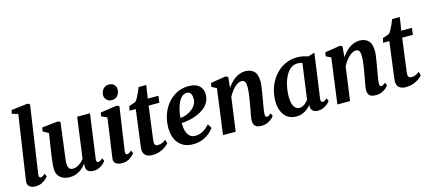

<svg xmlns="http://www.w3.org/2000/svg" viewBox="-60 -1373 4328 1938"><g transform="rotate(-15 2104.0 -404.0)"><path d="M182 -100Q179.5 -83 184 -73.5Q188.5 -64 199 -64Q207 -64 217 -69Q227 -74 246 -89.5L259 -59.5Q253.5 -51 236.8 -34.5Q220 -18 191.8 -4Q163.5 10 122 10Q103.5 10 85.5 3.8Q67.5 -2.5 56 -16.8Q44.5 -31 44.5 -54.5Q44.5 -59.5 45.2 -66.5Q46 -73.5 46.8 -80.2Q47.5 -87 48.5 -91.5L145 -741L81.5 -760L90.5 -797L262 -817.5L285 -804Z M481.5 10Q449.5 10 419 -2Q388.5 -14 368.2 -41.5Q348 -69 347.5 -116Q347.5 -133.5 349.2 -154.5Q351 -175.5 353.8 -198.8Q356.5 -222 360 -245.8Q363.5 -269.5 366.5 -291.5L394.5 -474L336.5 -507.5L343.5 -547L512.5 -565L535.5 -553L502 -289Q499.5 -267.5 496.5 -245.8Q493.5 -224 490.8 -204Q488 -184 486.2 -166.8Q484.5 -149.5 484.5 -136.5Q484.5 -109.5 490.5 -93.8Q496.5 -78 508.5 -71.2Q520.5 -64.5 538.5 -64.5Q560.5 -64.5 582 -74.8Q603.5 -85 622 -101.2Q640.5 -117.5 654.5 -135.5L712 -560.5H846L782.5 -100.5Q780 -81.5 785.2 -72.8Q790.5 -64 800.5 -64Q809.5 -64 819.5 -69.5Q829.5 -75 847.5 -89.5L860.5 -59Q855.5 -50.5 838.2 -34Q821 -17.5 794 -3.8Q767 10 732 10Q695 10 676.8 -5.2Q658.5 -20.5 656 -46.5Q655.5 -49 655.5 -53.2Q655.5 -57.5 655.8 -62.5Q656 -67.5 656.8 -72.8Q657.5 -78 658 -82.5L656 -83.5Q643 -66.5 626 -49.8Q609 -33 587.5 -19.5Q566 -6 539.8 2Q513.5 10 481.5 10Z M1029.5 10Q1001 10 981.5 1.8Q962 -6.5 953 -21.8Q944 -37 946.5 -58.5Q949 -80 953.8 -112Q958.5 -144 964.2 -184.8Q970 -225.5 976.8 -272.5Q983.5 -319.5 990.5 -370.8Q997.5 -422 1004.5 -474.5L946.5 -501.5L953.5 -540L1127 -565L1151.5 -553L1085.5 -100.5Q1083 -82 1087.5 -73Q1092 -64 1102 -64Q1111.5 -64 1122 -69.8Q1132.5 -75.5 1149.5 -89.5L1162.5 -59Q1156.5 -51.5 1139.8 -34.8Q1123 -18 1095.2 -4Q1067.5 10 1029.5 10ZM1090.5 -631.5Q1061 -631.5 1040.2 -653.5Q1019.5 -675.5 1020.5 -705Q1022.5 -741.5 1045 -766.8Q1067.5 -792 1106 -792Q1139.5 -792 1158.8 -770.8Q1178 -749.5 1177.5 -721.5Q1177.5 -683.5 1155.5 -657.5Q1133.5 -631.5 1090.5 -631.5Z M1398.5 -183.5Q1396.5 -167 1394.8 -154.2Q1393 -141.5 1391.8 -131Q1390.5 -120.5 1390.5 -110Q1390.5 -92 1399.2 -82.5Q1408 -73 1425 -73Q1451 -73 1471.8 -82.2Q1492.5 -91.5 1509.5 -106L1521.5 -67Q1508 -51.5 1484.2 -33.5Q1460.5 -15.5 1425.5 -2.8Q1390.5 10 1343 10Q1305.5 10 1278.8 -9.2Q1252 -28.5 1252 -76Q1252 -79.5 1252.5 -85.5Q1253 -91.5 1254.2 -102.5Q1255.5 -113.5 1257.5 -131.5Q1259.5 -149.5 1263.5 -177L1303.5 -482H1238.5L1248.5 -528.5L1315.5 -551Q1329 -563 1342.2 -587Q1355.5 -611 1367.5 -638.8Q1379.5 -666.5 1388.5 -689.5H1468.5L1447.5 -552.5H1559L1549.5 -482H1438Z M1992.5 -101.5Q1979.5 -80.5 1949.8 -54.2Q1920 -28 1875.8 -8.5Q1831.5 11 1774.5 11Q1718.5 11 1679.5 -7.8Q1640.5 -26.5 1616.5 -58.8Q1592.5 -91 1581.8 -130.8Q1571 -170.5 1571 -211.5Q1571 -287 1594 -351.8Q1617 -416.5 1658 -465Q1699 -513.5 1754.2 -540.8Q1809.5 -568 1874 -568Q1926 -568 1958.8 -552Q1991.5 -536 2007.5 -508.2Q2023.5 -480.5 2024 -446Q2025 -398.5 2004.5 -362.5Q1984 -326.5 1949.8 -301Q1915.5 -275.5 1874 -259Q1832.5 -242.5 1791 -234.5Q1749.5 -226.5 1715 -225.5Q1714.5 -190.5 1720 -161.2Q1725.5 -132 1737.8 -110.5Q1750 -89 1769.2 -77.2Q1788.5 -65.5 1814.5 -65.5Q1849.5 -65.5 1877.2 -77.2Q1905 -89 1927 -107.2Q1949 -125.5 1966 -145.5ZM1844 -507Q1812 -507 1789 -485.2Q1766 -463.5 1750.5 -428.8Q1735 -394 1726.5 -354.2Q1718 -314.5 1715.5 -278.5Q1737 -279.5 1761.8 -286.8Q1786.5 -294 1810.2 -307Q1834 -320 1853.5 -338.8Q1873 -357.5 1884.2 -382Q1895.5 -406.5 1894.5 -436Q1893.5 -471.5 1880.5 -489.2Q1867.5 -507 1844 -507Z M2277.5 -441.5Q2295 -467.5 2315.8 -490.2Q2336.5 -513 2360.8 -529.8Q2385 -546.5 2412 -556Q2439 -565.5 2468.5 -565.5Q2523.5 -565.5 2557.8 -533.2Q2592 -501 2592 -420.5Q2592 -403 2587.8 -372.2Q2583.5 -341.5 2578 -307.8Q2572.5 -274 2567.5 -246.5Q2563.5 -221.5 2558.2 -193.5Q2553 -165.5 2549.2 -139.5Q2545.5 -113.5 2545 -93.5Q2545 -76 2550 -70Q2555 -64 2562 -64Q2570.5 -64 2580.8 -69.2Q2591 -74.5 2607.5 -87L2620.5 -56.5Q2615.5 -49.5 2598.2 -33.2Q2581 -17 2553 -3.5Q2525 10 2486.5 10Q2452 10 2434 -0.5Q2416 -11 2409.2 -28Q2402.5 -45 2402.5 -64.5Q2403 -77 2405.5 -94.8Q2408 -112.5 2411.8 -133.2Q2415.5 -154 2419.8 -176Q2424 -198 2427.5 -218Q2431 -239 2435.2 -262.8Q2439.5 -286.5 2443 -311.8Q2446.5 -337 2448.8 -361Q2451 -385 2451 -406.5Q2450.5 -435 2445.8 -450.5Q2441 -466 2430.8 -472.2Q2420.5 -478.5 2404 -478.5Q2387 -478.5 2368.5 -468.2Q2350 -458 2331.8 -440.5Q2313.5 -423 2296.8 -400Q2280 -377 2266.5 -351L2218.5 0H2086L2149.5 -474L2098 -501L2105.5 -540.5L2265 -565.5L2288.5 -554Z M3127.5 -102.5Q3125 -81 3130.8 -72.5Q3136.5 -64 3146.5 -64Q3154.5 -64 3165 -69.2Q3175.5 -74.5 3191 -88L3205 -57.5Q3200 -49 3182.2 -32.8Q3164.5 -16.5 3137.5 -3.2Q3110.5 10 3076 10Q3045.5 10 3025.8 -5.2Q3006 -20.5 3004.5 -51.5L3006.5 -69.5Q2990.5 -50 2968.2 -31.8Q2946 -13.5 2917.2 -1.8Q2888.5 10 2852.5 10Q2795 10 2757.8 -17.5Q2720.5 -45 2702.5 -91.2Q2684.5 -137.5 2684.5 -194Q2684.5 -248.5 2698.5 -302Q2712.5 -355.5 2740 -403Q2767.5 -450.5 2807.5 -487Q2847.5 -523.5 2899.5 -544.5Q2951.5 -565.5 3014.5 -565.5Q3041 -565.5 3071.5 -559Q3102 -552.5 3123 -544.5L3192 -565ZM3048.5 -495.5Q3038 -500.5 3026.5 -502.8Q3015 -505 3002.5 -505Q2965.5 -505 2936.8 -486.8Q2908 -468.5 2887.2 -437Q2866.5 -405.5 2853 -365.8Q2839.5 -326 2833 -283Q2826.5 -240 2826.5 -199Q2826.5 -156 2836.2 -126.2Q2846 -96.5 2863.5 -81Q2881 -65.5 2904 -65.5Q2919 -65.5 2932.2 -70.8Q2945.5 -76 2957.2 -84.5Q2969 -93 2979 -103.2Q2989 -113.5 2997.5 -124.5Z M3472.5 -441.5Q3490 -467.5 3510.8 -490.2Q3531.5 -513 3555.8 -529.8Q3580 -546.5 3607 -556Q3634 -565.5 3663.5 -565.5Q3718.5 -565.5 3752.8 -533.2Q3787 -501 3787 -420.5Q3787 -403 3782.8 -372.2Q3778.5 -341.5 3773 -307.8Q3767.5 -274 3762.5 -246.5Q3758.5 -221.5 3753.2 -193.5Q3748 -165.5 3744.2 -139.5Q3740.5 -113.5 3740 -93.5Q3740 -76 3745 -70Q3750 -64 3757 -64Q3765.5 -64 3775.8 -69.2Q3786 -74.5 3802.5 -87L3815.5 -56.5Q3810.5 -49.5 3793.2 -33.2Q3776 -17 3748 -3.5Q3720 10 3681.5 10Q3647 10 3629 -0.5Q3611 -11 3604.2 -28Q3597.5 -45 3597.5 -64.5Q3598 -77 3600.5 -94.8Q3603 -112.5 3606.8 -133.2Q3610.5 -154 3614.8 -176Q3619 -198 3622.5 -218Q3626 -239 3630.2 -262.8Q3634.5 -286.5 3638 -311.8Q3641.5 -337 3643.8 -361Q3646 -385 3646 -406.5Q3645.5 -435 3640.8 -450.5Q3636 -466 3625.8 -472.2Q3615.5 -478.5 3599 -478.5Q3582 -478.5 3563.5 -468.2Q3545 -458 3526.8 -440.5Q3508.5 -423 3491.8 -400Q3475 -377 3461.5 -351L3413.5 0H3281L3344.5 -474L3293 -501L3300.5 -540.5L3460 -565.5L3483.5 -554Z M4048 -183.5Q4046 -167 4044.2 -154.2Q4042.5 -141.5 4041.2 -131Q4040 -120.5 4040 -110Q4040 -92 4048.8 -82.5Q4057.5 -73 4074.5 -73Q4100.5 -73 4121.2 -82.2Q4142 -91.5 4159 -106L4171 -67Q4157.5 -51.5 4133.8 -33.5Q4110 -15.5 4075 -2.8Q4040 10 3992.5 10Q3955 10 3928.2 -9.2Q3901.5 -28.5 3901.5 -76Q3901.5 -79.5 3902 -85.5Q3902.5 -91.5 3903.8 -102.5Q3905 -113.5 3907 -131.5Q3909 -149.5 3913 -177L3953 -482H3888L3898 -528.5L3965 -551Q3978.5 -563 3991.8 -587Q4005 -611 4017 -638.8Q4029 -666.5 4038 -689.5H4118L4097 -552.5H4208.5L4199 -482H4087.5Z"/></g></svg>

Font: Merriweather 24pt
Style: Bold Italic
Weight: 700
Italic angle: -7.8°
Designer: Eben Sorkin
Foundry: Eben Sorkin
Version: Version 2.101